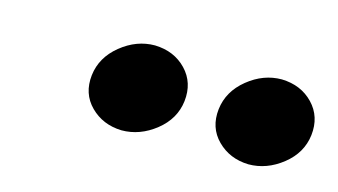

<svg xmlns="http://www.w3.org/2000/svg" viewBox="-36 -805 607 345"><g transform="rotate(15 267.0 -632.5)"><path d="M360 -633Q356 -598 379 -575Q402 -552 437 -551Q471 -551 500 -574Q529 -597 533 -631Q537 -666 514.5 -689.5Q492 -713 456 -714Q422 -714 393 -690.5Q364 -667 360 -633ZM124 -633Q120 -598 143 -575Q166 -552 201 -551Q235 -551 264 -574Q293 -597 297 -631Q301 -666 278.5 -689.5Q256 -713 220 -714Q186 -714 157 -690.5Q128 -667 124 -633Z"/></g></svg>

Font: Jost
Style: Bold Italic
Weight: 700
Italic angle: -5°
Version: Version 3.710